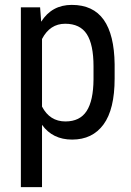

<svg xmlns="http://www.w3.org/2000/svg" viewBox="-20 -558 533 781"><path d="M446.3 -238.8V-296.4C445.3 -376.8 430.5 -437.2 401.9 -477.5C373.2 -517.9 329.9 -538.1 272 -538.1C217.9 -538.1 176.4 -515.3 147.5 -469.7L143.1 -528.3H64.9V203.1H150.9V-50.3C179.5 -10.3 220.4 9.8 273.4 9.8C328.5 9.8 371 -10.7 401.1 -51.8C431.2 -92.8 446.3 -155.1 446.3 -238.8ZM360.4 -288.1V-235.4C360 -177.4 350.7 -134.4 332.3 -106.2C313.9 -78 285.2 -64 246.1 -64C203.8 -64 172 -84.1 150.9 -124.5V-399.4C172.4 -440.8 203.8 -461.4 245.1 -461.4C285.5 -461.4 314.8 -447.3 333 -419.2C351.2 -391 360.4 -347.3 360.4 -288.1Z"/></svg>

Font: Roboto Condensed
Style: Regular
Weight: 400
Designer: Google
Version: Version 2.134; 2016